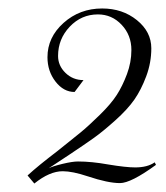

<svg xmlns="http://www.w3.org/2000/svg" viewBox="-20 -620 391 453"><path d="M156 -403Q130 -403 111 -427.5Q92 -452 92 -485Q92 -532 130 -566Q168 -600 221 -600Q269 -600 303 -572.5Q337 -545 337 -506Q337 -472 325 -440Q313 -408 297 -385Q281 -362 252 -336Q223 -310 202 -295Q181 -280 145 -256L95 -223Q105 -228 128 -233.5Q151 -239 164 -239Q196 -239 235 -232Q277 -225 299 -225Q328 -225 345 -237L348 -231Q289 -188 263 -188Q235 -188 187 -204Q151 -216 128 -216Q97 -216 61 -187L45 -206Q70 -229 116 -264Q150 -291 169.5 -307Q189 -323 215.5 -349Q242 -375 255.5 -396Q269 -417 279.5 -445Q290 -473 290 -502Q290 -537 267 -561.5Q244 -586 211 -586Q172 -586 144.5 -557Q117 -528 117 -488Q117 -465 134.5 -448Q152 -431 177 -431Z"/></svg>

Font: Kleymissky
Style: Regular
Weight: 500
Italic angle: -8°
Designer: gluk
Foundry: gluk
Version: Version 0.283